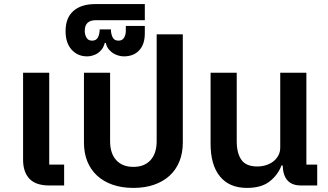

<svg xmlns="http://www.w3.org/2000/svg" viewBox="-20 -908 1607 940"><path d="M221 0Q155 0 124 -33Q93 -66 93 -126V-552H221V-102H294V0Z M633 12Q577 12 532 -3.5Q487 -19 455.5 -48Q424 -77 407.5 -118Q391 -159 391 -210V-552H519V-217Q519 -157 549 -124Q579 -91 633 -91Q687 -91 717 -124Q747 -157 747 -217V-740H875V-210Q875 -159 858.5 -118Q842 -77 810.5 -48Q779 -19 734 -3.5Q689 12 633 12Z M407 -632Q360 -632 330.5 -665Q301 -698 301 -755Q301 -821 339.5 -854.5Q378 -888 446 -888H689V-809H447Q423 -809 409 -796.5Q395 -784 395 -757Q395 -738 403.5 -723.5Q412 -709 431 -709Q452 -709 460 -726Q468 -743 468 -764H523Q523 -743 531 -726Q539 -709 560 -709Q579 -709 587.5 -723.5Q596 -738 596 -757V-781H689V-745Q689 -691 661.5 -661.5Q634 -632 586 -632Q575 -632 561.5 -635.5Q548 -639 535.5 -646.5Q523 -654 512.5 -666.5Q502 -679 498 -698H493Q488 -679 478.5 -666.5Q469 -654 457 -646.5Q445 -639 431.5 -635.5Q418 -632 407 -632Z M1189 12Q1103 12 1057 -44Q1011 -100 1011 -204V-552H1139V-216Q1139 -159 1161.5 -126Q1184 -93 1240 -93Q1261 -93 1281 -99Q1301 -105 1316.5 -116.5Q1332 -128 1342 -145.5Q1352 -163 1352 -186V-552H1480V-102H1533V0H1453Q1367 0 1364 -98H1358Q1341 -52 1300.5 -20Q1260 12 1189 12Z"/></svg>

Font: IBM Plex Sans Thai SmBld
Style: Regular
Weight: 600
Designer: Mike Abbink, Paul van der Laan, Pieter van Rosmalen, Ben Mitchell, Mark Frömberg
Foundry: Bold Monday
Version: Version 1.2